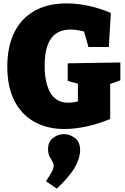

<svg xmlns="http://www.w3.org/2000/svg" viewBox="-20 -745 735 1131"><path d="M359 15Q259 15 183 -27Q107 -69 65 -151Q23 -233 23 -353Q23 -470 64 -553.5Q105 -637 183.5 -681Q262 -725 373 -725Q435 -725 500.5 -711Q566 -697 633 -669L621 -468H501L470 -577L501 -552Q472 -561 445.5 -566Q419 -571 395 -571Q346 -571 312 -548.5Q278 -526 260.5 -479Q243 -432 243 -357Q243 -258 276.5 -199Q310 -140 383 -140Q400 -140 420 -143.5Q440 -147 462 -154L439 -114V-277L470 -244L379 -268V-372L689 -377V-272L611 -244L629 -277V-44Q556 -14 487 0.5Q418 15 359 15ZM315 366 251 323Q277 282 286.5 264.5Q296 247 296 232Q296 218 288 205.5Q280 193 271.5 176Q263 159 263 134Q263 90 292.5 67.5Q322 45 357 45Q392 45 422 68.5Q452 92 452 139Q452 185 422 239Q392 293 315 366Z"/></svg>

Font: Bitter Thin Black
Style: Regular
Weight: 900
Version: Version 3.020